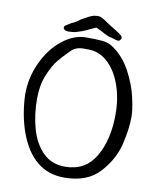

<svg xmlns="http://www.w3.org/2000/svg" viewBox="-92 -908 794 988"><g transform="rotate(10 304.5 -413.5)"><path d="M462 -731Q454 -731 435 -738L408 -745Q391 -752 373 -763L341 -778L295 -757Q276 -747 238 -736Q219 -733 200 -733Q189 -733 182.5 -738Q176 -743 176 -749Q176 -757 183 -761L210 -778Q213 -779 223.5 -784Q234 -789 258 -807Q298 -830 310 -833Q319 -837 328 -837Q332 -838 339 -838Q347 -838 353.5 -835.5Q360 -833 366 -829.5Q372 -826 377 -823Q406 -803 423 -793L444 -780Q460 -770 470 -762Q480 -754 478 -746Q474 -731 462 -731ZM599 -356Q599 -294 579.5 -212Q560 -130 496 -59.5Q432 11 311 11Q145 11 75 -182Q44 -269 40 -376Q40 -464 77 -543.5Q114 -623 174.5 -671Q235 -719 299 -719Q357 -719 385.5 -716Q414 -713 437 -698Q497 -658 533.5 -590Q570 -522 584.5 -457.5Q599 -393 599 -356ZM516 -356Q516 -438 491.5 -507.5Q467 -577 422.5 -618.5Q378 -660 320 -660Q315 -660 293.5 -660Q272 -660 256 -653Q240 -646 227 -632Q194 -599 171.5 -571.5Q149 -544 126.5 -490Q104 -436 104 -365Q104 -281 124.5 -208.5Q145 -136 190 -90.5Q235 -45 306 -45Q412 -45 464 -133.5Q516 -222 516 -356Z"/></g></svg>

Font: Barrio
Style: Regular
Weight: 400
Designer: Pablo Cosgaya & Sergio Jimenez
Foundry: Pablo Cosgaya & Sergio Jimenez
Version: Version 1.005